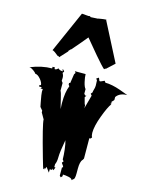

<svg xmlns="http://www.w3.org/2000/svg" viewBox="-161 -1242 1042 1349"><g transform="rotate(15 359.5 -567.5)"><path d="M263.2 -1140.6 311 -1136.7Q316.4 -1136.7 322.3 -1138.2L328.1 -1132.8Q347.2 -1132.8 382.3 -1135.7L381.3 -1136.7Q423.8 -1144 434.1 -1144L442.4 -1143.1L439.5 -1140.6L582.5 -862.3L524.9 -809.1L522 -811L514.2 -803.7Q496.1 -818.4 439.7 -884.5Q383.3 -950.7 350.6 -991.2Q287.1 -914.1 253.9 -877.4L252 -877.9L237.8 -862.3L239.7 -860.4L187.5 -803.7L179.7 -811L176.3 -809.1Q175.3 -809.6 169.4 -814.2Q163.6 -818.8 158.9 -822.5Q154.3 -826.2 148.4 -830.6Q134.8 -839.4 129.9 -839.4ZM321.3 -1139.6Q321.3 -1139.6 323.2 -1139.6L322.3 -1138.2Q322.3 -1139.2 321.3 -1139.6ZM319.8 -1140.6 321.3 -1139.6Q319.8 -1139.6 319.8 -1140.6ZM539.6 -308.6 540.5 -161.1 532.7 -147V-149.4Q517.1 -130.4 517.1 -82V-47.9Q517.1 -1.5 504.9 -1.5L495.1 8.8Q494.6 -3.4 470 -8.8Q445.3 -14.2 426.8 -14.2V-1.5L416.5 8.8L407.2 -1.5V-59.6L414.1 -64.5Q414.1 -70.8 406.7 -79.6Q399.4 -88.4 397.9 -93.3L407.2 -104.5L397.9 -116.2Q397.9 -145.5 393.1 -187.7Q388.2 -230 380.9 -251.5Q364.3 -160.2 364.3 -125Q364.3 -89.8 354.5 -70.3V-48.8H363.3L354.5 -25.9L345.2 -36.6V-25.9H327.6V-1.5L301.8 -36.6L292.5 -14.2V-25.9L283.7 -14.2Q281.7 -16.1 259.8 -92.3Q195.3 -318.8 195.3 -353.5L169.9 -397.9V-409.7L150.9 -432.6Q149.9 -439.5 144.5 -464.8Q133.3 -522.5 133.3 -538.3Q133.3 -554.2 134.3 -557.6H117.7L125 -568.4H105Q103.5 -571.3 103.5 -573.5Q103.5 -575.7 106.2 -578.4Q108.9 -581.1 110.6 -581.1Q112.3 -581.1 115.2 -579.1Q115.2 -599.1 94.5 -623.5Q73.7 -647.9 56.2 -647.9Q51.3 -656.7 34.2 -668.9Q17.1 -681.2 6.3 -681.2H3.4Q85.4 -714.8 160.6 -714.8V-726.6H177.7V-714.8H186.5Q189.9 -714.8 204.6 -726.6Q213.9 -714.8 232.9 -714.8H239.3L231 -726.6H239.3L248 -714.8L239.3 -703.6Q249 -688.5 249 -670.2Q249 -651.9 248 -647.9L257.8 -635.3V-579.1Q264.6 -569.3 276.1 -518.3Q287.6 -467.3 292.5 -454.6Q290 -480 290 -499Q290 -578.6 309.6 -625L301.8 -635.3V-647.9H309.6L319.8 -714.8L327.6 -726.6L319.8 -737.3H397.9Q397.9 -714.8 405.8 -680.9Q413.6 -647 424.8 -635.3V-601.6L433.6 -591.3H442.9L433.6 -579.1Q436 -573.2 440.7 -552.2Q445.3 -531.2 451.2 -522.9V-503.4L478 -601.6L468.3 -613.8L478 -625Q477.1 -626 479.5 -635.7Q488.8 -666.5 487.8 -677.2L486.3 -714.8L478 -726.6L495.1 -737.3L504.4 -714.8H513.2L539.6 -726.6L547.9 -714.8Q595.7 -714.8 659.2 -692.4Q681.6 -684.6 718.8 -670.4Q664.6 -670.4 640.1 -635.3V-613.8L620.1 -591.3H630.4L620.1 -579.1H627.4Q606.4 -551.3 578.1 -475.3Q549.8 -399.4 549.8 -351.1Q549.8 -331.1 557.1 -318.8L547.9 -308.6ZM2.9 -681.2H3.4Z"/></g></svg>

Font: Butcherman
Style: Regular
Weight: 400
Version: Version 001.004